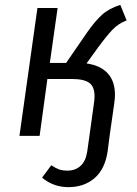

<svg xmlns="http://www.w3.org/2000/svg" viewBox="-20 -559 564 790"><path d="M453 -169Q453 -153 450 -133L431 0L423 63Q412 137 369 174Q326 211 261 211Q200 211 153 172L191 121Q209 133 223 138Q237 143 258 143Q290 143 311.5 123.5Q333 104 339 64L348 0L366 -130Q369 -148 369 -163Q369 -202 347.5 -218Q326 -234 275 -234H175L143 0H60L134 -526H217L185 -300H252L338 -425Q370 -471 399 -497.5Q428 -524 475 -539L501 -475Q467 -462 443 -437Q419 -412 383 -363L336 -298Q393 -290 423 -257.5Q453 -225 453 -169Z"/></svg>

Font: Fira Sans Book
Style: Italic
Weight: 350
Italic angle: -8°
Designer: bBox Type GmbH & Carrois Corporate GbR & Edenspiekermann AG
Foundry: bBox Type GmbH & Carrois Corporate GbR & Edenspiekermann AG
Version: Version 4.301